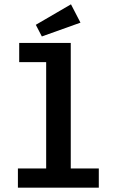

<svg xmlns="http://www.w3.org/2000/svg" viewBox="-20 -870 540 890"><path d="M63 0V-89H194V-582H69V-671H308V-89H438V0ZM174 -701 146 -755 309 -850 353 -765Z"/></svg>

Font: Ligconsolata
Style: Bold
Weight: 700
Monospace: yes
Designer: Raph Levien, Cyreal, Brenton Simpson
Foundry: Raph Levien, Cyreal, Google
Version: Version 3.001; ttfautohint (v1.8.2.53-6de2)